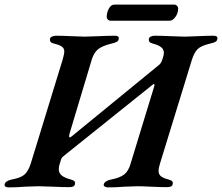

<svg xmlns="http://www.w3.org/2000/svg" viewBox="-54 -809 964 833"><path d="M-34 -9Q-31 -24 -4 -30Q35 -37 51.5 -51Q68 -65 79 -98L218 -551Q225 -576 225 -585Q225 -599 215 -606.5Q205 -614 180 -620Q160 -624 163 -641Q164 -647 172 -650.5Q180 -654 189 -654Q214 -654 258 -652Q296 -650 313 -650Q331 -650 373 -652Q419 -654 444 -654Q464 -654 461 -640Q460 -632 452.5 -627.5Q445 -623 430 -620Q389 -610 371 -595Q353 -580 344 -550L247 -227Q246 -223 246 -218Q246 -213 249 -213Q252 -213 259 -219L633 -525Q644 -533 648 -545L652 -556Q657 -571 657 -580Q657 -594 646 -603.5Q635 -613 609 -620Q589 -624 592 -641Q593 -647 600.5 -650.5Q608 -654 618 -654Q643 -654 687 -652Q729 -650 748 -650Q765 -650 803 -652Q847 -654 872 -654Q892 -654 889 -640Q888 -632 880.5 -627.5Q873 -623 858 -620Q819 -611 804 -596.5Q789 -582 779 -551L640 -99Q634 -80 634 -67Q634 -53 644 -44.5Q654 -36 678 -30Q689 -27 693 -22.5Q697 -18 695 -10Q694 3 670 3Q646 3 602 1Q562 -1 543 -1Q525 -1 485 1Q451 4 414 4Q406 4 400.5 0.5Q395 -3 396 -9Q400 -24 427 -30Q465 -37 484 -51.5Q503 -66 512 -97L615 -434Q617 -440 615.5 -443Q614 -446 610 -443L222 -132Q217 -128 214.5 -124.5Q212 -121 210 -114L205 -98Q201 -86 201 -75Q201 -58 214 -47.5Q227 -37 254 -30Q265 -27 269 -22.5Q273 -18 271 -10Q270 3 246 3Q222 3 176 1Q132 -1 114 -1Q95 -1 53 1Q20 4 -17 4Q-26 4 -30.5 0.5Q-35 -3 -34 -9ZM409 -735Q409 -755 418.5 -772Q428 -789 442 -789H702Q709 -789 714 -784Q719 -779 719 -773Q719 -752 707 -735.5Q695 -719 681 -719H427Q419 -719 414 -724Q409 -729 409 -735Z"/></svg>

Font: EB Garamond SemiBold
Style: Italic
Weight: 600
Italic angle: -17.2°
Designer: Georg Duffner and Octavio Pardo
Foundry: Georg Duffner
Version: Version 1.000